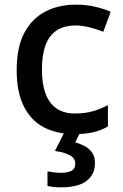

<svg xmlns="http://www.w3.org/2000/svg" viewBox="-20 -569 530 829"><path d="M300 10Q226 10 170 -19Q114 -48 83 -109.5Q52 -171 52 -266Q52 -366 85.5 -428Q119 -490 176.5 -519.5Q234 -549 308 -549Q353 -549 392.5 -539.5Q432 -530 458 -518L426 -432Q398 -443 366.5 -451Q335 -459 307 -459Q257 -459 224.5 -437.5Q192 -416 176.5 -373.5Q161 -331 161 -267Q161 -206 177 -164Q193 -122 224.5 -100.5Q256 -79 303 -79Q348 -79 382 -89Q416 -99 446 -115V-23Q417 -6 383 2Q349 10 300 10ZM390 134Q390 184 354 212Q318 240 241 240Q224 240 209 238Q194 236 185 234V171Q195 173 211.5 175Q228 177 243 177Q272 177 288.5 168.5Q305 160 305 137Q305 114 281 101Q257 88 217 83L259 0H327L305 46Q328 52 347.5 63Q367 74 378.5 91Q390 108 390 134Z"/></svg>

Font: Noto Sans Thai Medium
Style: Regular
Weight: 500
Designer: Monotype Design Team
Foundry: Monotype Imaging Inc.
Version: Version 2.001